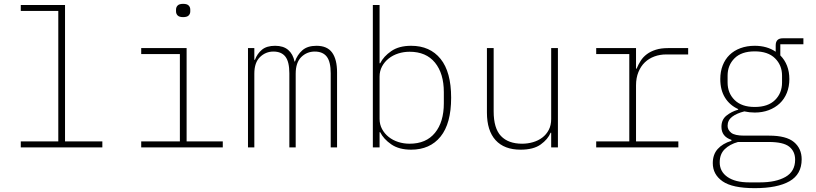

<svg xmlns="http://www.w3.org/2000/svg" viewBox="-20 -766 4240 998"><path d="M88 -31H283V-709H88V-740H318V-31H512V0H88Z M932 -677Q912 -677 903.5 -685.5Q895 -694 895 -707V-716Q895 -729 903.5 -737.5Q912 -746 932 -746Q952 -746 960.5 -737.5Q969 -729 969 -716V-707Q969 -694 960.5 -685.5Q952 -677 932 -677ZM714 -31H915V-485H714V-516H950V-31H1138V0H714Z M1269 0V-516H1302V-455H1305Q1317 -487 1341.5 -507.5Q1366 -528 1410 -528Q1453 -528 1478 -506.5Q1503 -485 1511 -446H1513Q1525 -481 1551.5 -504.5Q1578 -528 1625 -528Q1681 -528 1706.5 -492.5Q1732 -457 1732 -390V0H1699V-385Q1699 -445 1678.5 -471.5Q1658 -498 1616 -498Q1575 -498 1546 -469.5Q1517 -441 1517 -383V0H1484V-385Q1484 -445 1463.5 -471.5Q1443 -498 1401 -498Q1361 -498 1331.5 -469.5Q1302 -441 1302 -383V0Z M1918 -740H1953V-437H1956Q1974 -473 2014 -500.5Q2054 -528 2117 -528Q2215 -528 2270 -460Q2325 -392 2325 -258Q2325 -124 2270 -56Q2215 12 2117 12Q2054 12 2014 -15.5Q1974 -43 1956 -79H1953V0H1918ZM2109 -19Q2195 -19 2241 -75.5Q2287 -132 2287 -229V-287Q2287 -384 2241 -440.5Q2195 -497 2109 -497Q2078 -497 2050 -488Q2022 -479 2000.5 -462Q1979 -445 1966 -421Q1953 -397 1953 -368V-148Q1953 -119 1966 -95Q1979 -71 2000.5 -54Q2022 -37 2050 -28Q2078 -19 2109 -19Z M2845 -76H2842Q2828 -42 2790.5 -15Q2753 12 2686 12Q2601 12 2556 -37.5Q2511 -87 2511 -181V-516H2546V-187Q2546 -99 2584 -59Q2622 -19 2694 -19Q2723 -19 2750.5 -27Q2778 -35 2799 -51Q2820 -67 2832.5 -91Q2845 -115 2845 -147V-516H2880V0H2845Z M3079 -31H3251V-485H3079V-516H3286V-409H3289Q3298 -431 3310.5 -450.5Q3323 -470 3342.5 -484.5Q3362 -499 3389 -507.5Q3416 -516 3452 -516H3557V-483H3443Q3410 -483 3381.5 -472.5Q3353 -462 3332 -442Q3311 -422 3298.5 -391.5Q3286 -361 3286 -322V-31H3506V0H3079Z M4147 62Q4147 140 4084 176Q4021 212 3903 212Q3787 212 3736 176.5Q3685 141 3685 82Q3685 37 3710.5 8.5Q3736 -20 3782 -34V-39Q3730 -56 3730 -107Q3730 -144 3756 -165Q3782 -186 3817 -196V-199Q3773 -219 3748.5 -258.5Q3724 -298 3724 -355Q3724 -394 3736.5 -426Q3749 -458 3772 -480.5Q3795 -503 3828.5 -515.5Q3862 -528 3903 -528Q3967 -528 4012 -497V-530Q4012 -567 4049 -567H4156V-536H4036V-478Q4059 -455 4071 -424Q4083 -393 4083 -355Q4083 -316 4070 -283.5Q4057 -251 4033 -228.5Q4009 -206 3976 -193.5Q3943 -181 3903 -181Q3876 -181 3849 -187Q3809 -177 3785.5 -159Q3762 -141 3762 -112Q3762 -91 3780.5 -76Q3799 -61 3848 -61H3978Q4067 -61 4107 -27.5Q4147 6 4147 62ZM4113 64Q4113 21 4082.5 -3.5Q4052 -28 3976 -28H3816Q3773 -16 3747 9.5Q3721 35 3721 78Q3721 126 3761.5 154Q3802 182 3874 182H3930Q4013 182 4063 153.5Q4113 125 4113 64ZM3903 -210Q3972 -210 4008.5 -246Q4045 -282 4045 -337V-373Q4045 -427 4008.5 -463Q3972 -499 3903 -499Q3834 -499 3798 -463Q3762 -427 3762 -373V-337Q3762 -282 3798.5 -246Q3835 -210 3903 -210Z"/></svg>

Font: IBM Plex Mono ExtraLight
Style: Regular
Weight: 200
Monospace: yes
Designer: Mike Abbink, Paul van der Laan, Pieter van Rosmalen
Foundry: Bold Monday
Version: Version 2.3